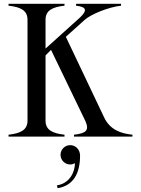

<svg xmlns="http://www.w3.org/2000/svg" viewBox="-20 -720 742 1012"><path d="M529 -101 327 -526 426 -615C459 -645 553 -683 618 -690V-700H381V-690C442 -683 437 -662 402 -628L220 -464V-616C220 -664 255 -683 320 -690V-700H25V-690C90 -683 125 -664 125 -616V-84C125 -36 90 -17 25 -10V0H320V-10C255 -17 220 -36 220 -84V-428L249 -457L430 -82C452 -33 434 -17 370 -10V0H678V-10C619 -16 560 -35 529 -101ZM280 257 284 272C367 258 402 194 402 100C402 68 378 45 350 45C322 45 299 68 299 96C299 124 322 147 350 147C360 147 368 144 375 140C375 187 347 247 280 257Z"/></svg>

Font: Sprat Condesed
Style: Regular
Weight: 400
Width: 3
Designer: Ethan Nakache
Foundry: Collletttivo
Version: Version 2.000;Glyphs 3.2 (3217)